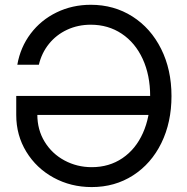

<svg xmlns="http://www.w3.org/2000/svg" viewBox="-20 -759 770 791"><path d="M46.9 -285.2V-363.8H634.8V-285.6H105.5L133.8 -287.1Q133.8 -224.1 164.1 -174.8Q194.3 -125.5 245.8 -97.9Q297.4 -70.3 357.9 -70.3Q429.7 -70.3 484.4 -107.4Q539.1 -144.5 568.8 -210.9Q598.6 -277.3 598.6 -363.3Q598.6 -449.2 567.9 -516.1Q537.1 -583 481.4 -620.1Q425.8 -657.2 354 -657.2Q301.3 -657.2 256.6 -636.5Q211.9 -615.7 181.6 -578.1Q151.4 -540.5 140.1 -492.2H51.3Q64 -564.5 106.4 -620.6Q148.9 -676.8 213.4 -708Q277.8 -739.3 354 -739.3Q449.7 -739.3 525.4 -691.2Q601.1 -643.1 643.8 -557.6Q686.5 -472.2 686.5 -363.3Q686.5 -254.9 644.8 -169.7Q603 -84.5 528.1 -36.4Q453.1 11.7 357.9 11.7Q272 11.7 200.9 -27.1Q129.9 -65.9 88.4 -133.8Q46.9 -201.7 46.9 -285.2Z"/></svg>

Font: Intratopia Thin
Style: Regular
Weight: 100
Designer: Rasmus Andersson
Foundry: rsms
Version: Version 3.000;Glyphs 3.2.3 (3260)